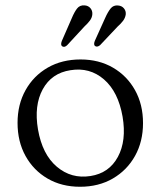

<svg xmlns="http://www.w3.org/2000/svg" viewBox="-20 -702 613 733"><path d="M287.5 -475Q357.5 -475 411.2 -443.8Q465 -412.5 495.5 -357.8Q526 -303 526 -232Q526 -161.5 495.5 -106.8Q465 -52 410.8 -20.5Q356.5 11 285.5 11Q215.5 11 161.8 -20.2Q108 -51.5 77.5 -106.5Q47 -161.5 47 -233Q47 -303 77.5 -357.8Q108 -412.5 162.2 -443.8Q216.5 -475 287.5 -475ZM325.5 -30Q396.5 -41 430 -103Q463.5 -165 448 -256.5Q431.5 -351.5 377 -398.8Q322.5 -446 249 -434Q177 -423 143.2 -361.2Q109.5 -299.5 125 -208Q141.5 -112.5 197 -65.5Q252.5 -18.5 325.5 -30ZM254 -632.5Q263.5 -655.5 274 -669.2Q284.5 -683 303 -681.5Q317 -680.5 325.2 -670.8Q333.5 -661 332.5 -647.5Q331.5 -634.5 323.2 -623.5Q315 -612.5 302.5 -601L236 -529Q225.5 -519.5 217 -525.5Q210.5 -530.5 216 -545.5ZM381.5 -633.5Q391.5 -656 402.2 -669.5Q413 -683 431 -681Q445 -680 453.2 -670Q461.5 -660 460 -646.5Q458 -633.5 449.8 -622.5Q441.5 -611.5 429 -600.5L362 -529.5Q351 -520.5 342.5 -526.5Q336.5 -532 342 -546Z"/></svg>

Font: Fraunces 9pt S050 Light
Style: Regular
Weight: 300
Version: Version 1.000; ttfautohint (v1.8.3)